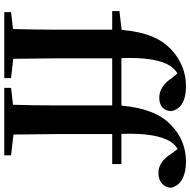

<svg xmlns="http://www.w3.org/2000/svg" viewBox="-16 -854 870 877"><g transform="rotate(90 418.5 -415.0)"><path d="M336 0V-31L248 -41V-44C247 -129 246 -192 246 -235V-493H461V-235C461 -169 460 -104 458 -40L381 -31V0H689V-31L594 -42C593 -127 592 -192 592 -235V-493H729V-535H591C587 -644 600 -720 629 -763C638 -775 648 -785 660 -792L681 -764C706 -724 735 -704 770 -704C810 -704 836 -728 837 -763C831 -786 817 -803 794 -815C773 -825 748 -830 718 -830C653 -830 597 -807 550 -761C500 -714 471 -639 462 -536L454 -535H245C241 -640 253 -714 280 -757C289 -771 300 -782 315 -791L337 -764C362 -727 391 -708 426 -708C446 -708 461 -713 472 -724C482 -734 487 -747 487 -764C477 -808 439 -830 374 -830C309 -830 253 -807 204 -761C179 -737 160 -709 147 -676C131 -639 121 -592 116 -536L30 -526V-493H115V-235C115 -169 114 -104 112 -40L35 -31V0Z"/></g></svg>

Font: AllPunType Bold
Style: Regular
Weight: 700
Version: 1.0